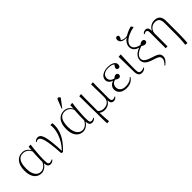

<svg xmlns="http://www.w3.org/2000/svg" viewBox="190 -2088 3596 3596"><g transform="rotate(-45 1988.0 -290.5)"><path d="M248 14Q186 14 141.5 -17.5Q97 -49 73.5 -108Q50 -167 50 -249Q50 -375 106 -448.5Q162 -522 259 -522Q311 -522 351.5 -496.5Q392 -471 415 -424H417L422 -509L472 -514L478 -509Q472 -476 467.5 -427Q463 -378 458.5 -325Q454 -272 451.5 -223.5Q449 -175 449 -140Q449 -88 452.5 -62Q456 -36 468 -27Q480 -18 503 -18Q515 -18 530.5 -23.5Q546 -29 560 -38L566 -27Q553 -8 530.5 3Q508 14 483 14Q446 14 427 -11Q408 -36 406 -88H404Q389 -58 363 -35Q337 -12 307 1Q277 14 248 14ZM256 -15Q301 -15 339 -43Q377 -71 404 -125Q404 -160 404.5 -190Q405 -220 406 -250.5Q407 -281 409 -316.5Q411 -352 414 -395Q388 -448 349 -474Q310 -500 258 -500Q206 -500 171 -472Q136 -444 118.5 -389Q101 -334 101 -253Q101 -180 120 -126.5Q139 -73 174 -44Q209 -15 256 -15Z M807 16 770 5Q762 -129 750.5 -222.5Q739 -316 724 -374Q709 -432 688 -458Q667 -484 640 -484Q615 -484 590 -465L583 -476Q600 -496 620 -506.5Q640 -517 662 -517Q698 -517 723 -493.5Q748 -470 764.5 -414Q781 -358 792 -261.5Q803 -165 810 -18H811Q870 -79 913 -151.5Q956 -224 979.5 -299.5Q1003 -375 1003 -444Q1003 -465 1002 -481.5Q1001 -498 998 -509H1044L1049 -504Q1052 -498 1052.5 -483.5Q1053 -469 1053 -448Q1053 -370 1024.5 -290Q996 -210 941 -133Q886 -56 807 16Z M1352 14Q1290 14 1245.5 -17.5Q1201 -49 1177.5 -108Q1154 -167 1154 -249Q1154 -375 1210 -448.5Q1266 -522 1363 -522Q1415 -522 1455.5 -496.5Q1496 -471 1519 -424H1521L1526 -509L1576 -514L1582 -509Q1576 -476 1571.5 -427Q1567 -378 1562.5 -325Q1558 -272 1555.5 -223.5Q1553 -175 1553 -140Q1553 -88 1556.5 -62Q1560 -36 1572 -27Q1584 -18 1607 -18Q1619 -18 1634.5 -23.5Q1650 -29 1664 -38L1670 -27Q1657 -8 1634.5 3Q1612 14 1587 14Q1550 14 1531 -11Q1512 -36 1510 -88H1508Q1493 -58 1467 -35Q1441 -12 1411 1Q1381 14 1352 14ZM1360 -15Q1405 -15 1443 -43Q1481 -71 1508 -125Q1508 -160 1508.5 -190Q1509 -220 1510 -250.5Q1511 -281 1513 -316.5Q1515 -352 1518 -395Q1492 -448 1453 -474Q1414 -500 1362 -500Q1310 -500 1275 -472Q1240 -444 1222.5 -389Q1205 -334 1205 -253Q1205 -180 1224 -126.5Q1243 -73 1278 -44Q1313 -15 1360 -15ZM1375 -571 1365 -577 1426 -734Q1434 -753 1439 -762Q1444 -771 1460 -771Q1470 -771 1479 -764.5Q1488 -758 1499 -742V-735Z M1781 220 1774 216Q1772 196 1771 162.5Q1770 129 1769 73.5Q1768 18 1768 -65Q1768 -72 1767.5 -104Q1767 -136 1766.5 -183.5Q1766 -231 1765.5 -284Q1765 -337 1764.5 -385.5Q1764 -434 1763.5 -467.5Q1763 -501 1763 -509L1809 -514L1815 -509Q1814 -479 1813.5 -427.5Q1813 -376 1812.5 -313.5Q1812 -251 1812 -187Q1812 -123 1812 -68Q1831 -45 1861.5 -32Q1892 -19 1925 -19Q1997 -19 2039 -57.5Q2081 -96 2081 -161Q2081 -190 2081 -224.5Q2081 -259 2080 -295.5Q2079 -332 2078.5 -366Q2078 -400 2077.5 -430Q2077 -460 2077 -480.5Q2077 -501 2076 -509L2122 -514L2128 -509Q2127 -480 2126.5 -443.5Q2126 -407 2126 -366Q2126 -325 2125.5 -280Q2125 -235 2125 -188.5Q2125 -142 2125 -95Q2125 -69 2130 -52Q2135 -35 2146.5 -27Q2158 -19 2175 -19Q2188 -19 2201 -24Q2214 -29 2227 -37L2234 -27Q2219 -7 2199.5 3.5Q2180 14 2159 14Q2133 14 2116.5 4.5Q2100 -5 2091.5 -26Q2083 -47 2083 -80H2081Q2057 -35 2015 -10.5Q1973 14 1920 14Q1889 14 1860.5 5Q1832 -4 1815 -20H1813Q1814 13 1815.5 55Q1817 97 1820 138.5Q1823 180 1827 215Z M2500 14Q2443 14 2400.5 -4.5Q2358 -23 2334.5 -57Q2311 -91 2311 -136Q2311 -183 2338.5 -216.5Q2366 -250 2415 -265V-266Q2369 -282 2344.5 -310.5Q2320 -339 2320 -377Q2320 -420 2345.5 -452Q2371 -484 2416.5 -502Q2462 -520 2522 -520Q2605 -520 2653 -491.5Q2701 -463 2701 -413Q2701 -386 2689 -371Q2677 -356 2655 -356Q2635 -356 2624 -366Q2613 -376 2613 -395Q2613 -403 2616 -411.5Q2619 -420 2627 -432.5Q2635 -445 2649 -464Q2630 -483 2598 -491.5Q2566 -500 2519 -500Q2448 -500 2406 -469.5Q2364 -439 2364 -386Q2364 -345 2388.5 -318Q2413 -291 2461 -278Q2484 -297 2499.5 -305Q2515 -313 2531 -313Q2552 -313 2564.5 -300.5Q2577 -288 2577 -267Q2577 -246 2564.5 -233.5Q2552 -221 2530 -221Q2517 -221 2499 -228.5Q2481 -236 2459 -253Q2416 -246 2390 -216Q2364 -186 2364 -143Q2364 -87 2402 -55Q2440 -23 2505 -23Q2547 -23 2580.5 -31Q2614 -39 2640 -54.5Q2666 -70 2684 -93L2696 -84Q2673 -50 2644.5 -28.5Q2616 -7 2580.5 3.5Q2545 14 2500 14Z M2907 14Q2857 14 2834.5 -18.5Q2812 -51 2812 -120Q2812 -134 2811.5 -164Q2811 -194 2810.5 -234Q2810 -274 2809.5 -317Q2809 -360 2808 -399Q2807 -438 2806.5 -467.5Q2806 -497 2806 -509L2861 -514L2866 -509Q2865 -485 2863 -450.5Q2861 -416 2859.5 -375.5Q2858 -335 2857 -291.5Q2856 -248 2855.5 -205Q2855 -162 2855 -122Q2855 -63 2869.5 -41.5Q2884 -20 2923 -20Q2943 -20 2958.5 -24.5Q2974 -29 2992 -40L2999 -29Q2990 -16 2975.5 -6Q2961 4 2944 9Q2927 14 2907 14Z M3308 224 3298 213Q3330 183 3348 153Q3366 123 3366 98Q3366 70 3355.5 52Q3345 34 3316 19.5Q3287 5 3232 -11Q3166 -31 3124 -54.5Q3082 -78 3062 -108.5Q3042 -139 3041 -178Q3040 -217 3058.5 -251.5Q3077 -286 3112.5 -313.5Q3148 -341 3197 -358V-360Q3136 -377 3104.5 -413Q3073 -449 3073 -500Q3073 -545 3098.5 -587.5Q3124 -630 3166 -657Q3094 -652 3052 -678Q3010 -704 3010 -755Q3010 -777 3022 -791Q3034 -805 3053 -805Q3069 -805 3078.5 -795.5Q3088 -786 3088 -771Q3088 -757 3080.5 -740Q3073 -723 3058 -704Q3067 -692 3089.5 -683.5Q3112 -675 3140.5 -673Q3169 -671 3194 -677Q3222 -694 3250.5 -708Q3279 -722 3308 -733Q3337 -744 3368 -751L3397 -711V-705Q3307 -687 3241 -655.5Q3175 -624 3140 -583.5Q3105 -543 3105 -497Q3105 -469 3122 -445.5Q3139 -422 3172 -404.5Q3205 -387 3251 -378Q3271 -394 3290 -403Q3309 -412 3325 -412Q3348 -412 3362 -399.5Q3376 -387 3376 -368Q3376 -347 3361.5 -334Q3347 -321 3323 -321Q3307 -321 3289.5 -328Q3272 -335 3250 -350Q3194 -334 3153.5 -310Q3113 -286 3091.5 -256.5Q3070 -227 3070 -194Q3070 -163 3087 -140Q3104 -117 3143.5 -97Q3183 -77 3248 -57Q3310 -39 3344 -21Q3378 -3 3392 20Q3406 43 3406 78Q3406 115 3381.5 151Q3357 187 3308 224Z M3895 220 3848 215Q3852 179 3854.5 149Q3857 119 3858.5 92.5Q3860 66 3861 39.5Q3862 13 3862 -17V-338Q3862 -421 3834.5 -455Q3807 -489 3738 -489Q3699 -489 3665.5 -468.5Q3632 -448 3612 -413.5Q3592 -379 3592 -338V0H3543V-420Q3543 -453 3532.5 -468Q3522 -483 3499 -483Q3476 -483 3449 -465L3441 -476Q3458 -496 3478 -506Q3498 -516 3520 -516Q3554 -516 3572.5 -490Q3591 -464 3591 -414H3593Q3606 -446 3631 -470Q3656 -494 3688.5 -508Q3721 -522 3757 -522Q3836 -522 3873.5 -481.5Q3911 -441 3911 -354V-10Q3911 30 3909.5 72.5Q3908 115 3906 152.5Q3904 190 3901 216Z"/></g></svg>

Font: Literata 60pt ExtraLight
Style: Regular
Weight: 250
Designer: Latin by Veronika Burian and Jose Scaglione. Greek by Irene Vlachou. Cyrillic by Vera Evstafieva.
Foundry: TypeTogether
Version: Version 3.103;gftools[0.9.29]